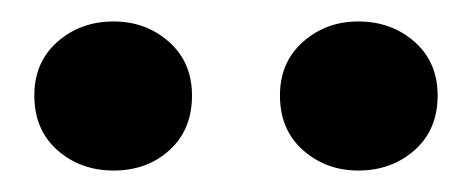

<svg xmlns="http://www.w3.org/2000/svg" viewBox="-20 -729 440 179"><path d="M314 -570Q284 -570 262.5 -589Q241 -608 241 -640Q241 -671 262.5 -690Q284 -709 314 -709Q345 -709 366.5 -690Q388 -671 388 -640Q388 -608 366.5 -589Q345 -570 314 -570ZM12 -640Q12 -671 33.5 -690Q55 -709 86 -709Q116 -709 137.5 -690Q159 -671 159 -640Q159 -608 138 -589Q117 -570 86 -570Q55 -570 33.5 -589Q12 -608 12 -640Z"/></svg>

Font: TypoPRO Source Serif Pro
Style: Bold
Weight: 700
Designer: Frank Grießhammer
Foundry: Adobe Systems Incorporated
Version: Version 1.017;PS 1.0;hotconv 1.0.79;makeotf.lib2.5.61930